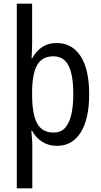

<svg xmlns="http://www.w3.org/2000/svg" viewBox="-20 -780 548 1040"><path d="M463 -269Q463 -135 417 -62.5Q371 10 290 10Q243 10 208.5 -12Q174 -34 154 -71H150Q151 -53 153 -31.5Q155 -10 155 5V240H71V-760H154V-542Q154 -523 153 -502.5Q152 -482 151 -464H154Q177 -505 209.5 -526Q242 -547 286 -547Q370 -547 416.5 -476Q463 -405 463 -269ZM377 -269Q377 -375 351 -425Q325 -475 269 -475Q209 -475 182 -429Q155 -383 154 -286V-266Q154 -162 181 -112Q208 -62 270 -62Q311 -62 334 -89Q357 -116 367 -162.5Q377 -209 377 -269Z"/></svg>

Font: Noto Sans Hebrew Condensed
Style: Regular
Weight: 400
Width: 3
Designer: Monotype Design Team
Foundry: Monotype Imaging Inc.
Version: Version 2.004; ttfautohint (v1.8.4.7-5d5b)